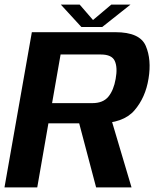

<svg xmlns="http://www.w3.org/2000/svg" viewBox="-30 -815 684 835"><path d="M-10.5 0H132L180.5 -278.5H396.5Q506 -278.5 554.5 -334.8Q603 -391 616 -473.5Q629.5 -555.5 604 -615.2Q578.5 -675 472 -675H108.5ZM388 0H542L446 -323L304.5 -316ZM196.5 -366.5 233.5 -578H408.5Q456.5 -578 469.2 -549.8Q482 -521.5 473 -472Q464.5 -423 441.5 -394.8Q418.5 -366.5 371.5 -366.5ZM324 -697.5H414.5L537.5 -795H454L374.5 -728L316.5 -795H234.5Z"/></svg>

Font: Anybody Thin SemiBold
Style: Italic
Weight: 600
Italic angle: -10°
Version: Version 1.113;gftools[0.9.25]